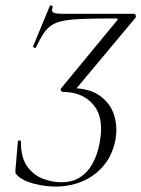

<svg xmlns="http://www.w3.org/2000/svg" viewBox="-20 -676 521 708"><path d="M186 12Q148 12 107.5 2Q67 -8 46 -27Q41 -32 38.5 -35.5Q36 -39 37 -50L46 -156Q46 -158 51.5 -158Q57 -158 57 -154Q57 -94 81 -61.5Q105 -29 139.5 -16.5Q174 -4 205 -4Q247 -4 275 -22Q303 -40 320.5 -71.5Q338 -103 346 -142Q366 -237 326.5 -287Q287 -337 211 -337Q208 -337 205 -342Q202 -347 205 -350L412 -601Q417 -608 409 -608Q339 -608 292.5 -606.5Q246 -605 217.5 -600Q189 -595 171 -583.5Q153 -572 140 -551.5Q127 -531 111 -499Q110 -498 105.5 -500.5Q101 -503 102 -505L164 -655Q165 -657 170 -655.5Q175 -654 174 -650Q169 -634 177 -629.5Q185 -625 220 -625Q248 -625 269 -625Q290 -625 314 -625Q338 -625 375.5 -625Q413 -625 475 -625Q479 -625 480.5 -619Q482 -613 480 -611L256 -343L243 -351Q310 -351 349.5 -322Q389 -293 402 -247.5Q415 -202 404 -152Q394 -109 372 -78Q350 -47 320 -27Q290 -7 255.5 2.5Q221 12 186 12Z"/></svg>

Font: Cormorant Light
Style: Italic
Weight: 300
Italic angle: -10°
Designer: Christian Thalmann (Catharsis Fonts)
Foundry: Catharsis Fonts
Version: Version 4.000